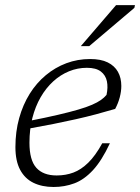

<svg xmlns="http://www.w3.org/2000/svg" viewBox="-20 -736 558 766"><path d="M326.5 -465.5Q289.5 -465.5 255.2 -451.5Q221 -437.5 192.2 -411.2Q163.5 -385 142.2 -348.2Q121 -311.5 109.2 -265.5Q97.5 -219.5 97.5 -166.5Q97.5 -97 125 -66.5Q152.5 -36 206 -36Q242 -36 272.8 -47.5Q303.5 -59 332 -86.8Q360.5 -114.5 388 -164.5H418.5Q386 -95 350.8 -57Q315.5 -19 276.5 -4.5Q237.5 10 194 10Q147.5 10 113.2 -6.8Q79 -23.5 60.2 -58.8Q41.5 -94 41.5 -149Q41.5 -211 56.5 -264.8Q71.5 -318.5 98.5 -361.8Q125.5 -405 162.8 -436Q200 -467 244.8 -483.8Q289.5 -500.5 339.5 -500.5Q382.5 -500.5 409.8 -487Q437 -473.5 450.5 -449.5Q464 -425.5 464 -393Q464 -371.5 457.8 -347.8Q451.5 -324 439.5 -301.5Q402.5 -290.5 363 -280Q323.5 -269.5 281 -260Q238.5 -250.5 192 -241.2Q145.5 -232 95 -223L96 -253.5Q162.5 -266.5 210.8 -277.8Q259 -289 292.2 -298.8Q325.5 -308.5 347.2 -318Q369 -327.5 382.5 -337Q396 -346.5 405 -357.5Q411.5 -387.5 406.5 -411.8Q401.5 -436 382.2 -450.8Q363 -465.5 326.5 -465.5ZM302.5 -552 443 -715.5H518.5L516 -704.5L336 -552Z"/></svg>

Font: Newsreader 9pt Light
Style: Italic
Weight: 300
Italic angle: -17°
Designer: Hugues Gentile
Foundry: Production Type
Version: Version 1.003